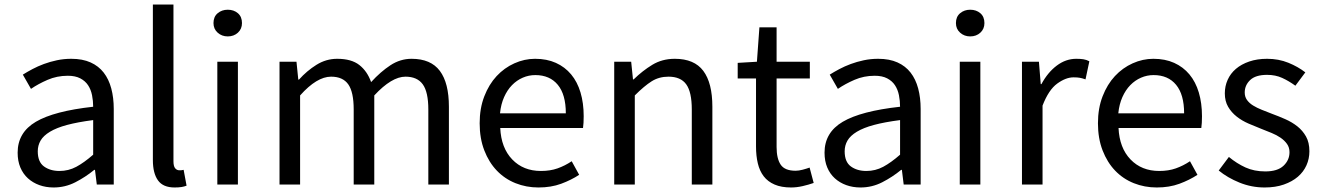

<svg xmlns="http://www.w3.org/2000/svg" viewBox="-20 -816 5846 849"><path d="M217 13Q183 13 154 2.5Q125 -8 103.5 -27.5Q82 -47 70 -75.5Q58 -104 58 -141Q58 -230 138.5 -277.5Q219 -325 392 -344Q392 -370 387 -395Q382 -420 369.5 -439Q357 -458 335 -469.5Q313 -481 280 -481Q232 -481 190.5 -463Q149 -445 117 -423L81 -486Q100 -498 123.5 -510.5Q147 -523 174 -533Q201 -543 231.5 -549.5Q262 -556 295 -556Q345 -556 380.5 -540Q416 -524 438.5 -495Q461 -466 472 -425Q483 -384 483 -334V0H408L400 -65H397Q358 -33 313 -10Q268 13 217 13ZM243 -60Q283 -60 317.5 -78.5Q352 -97 392 -132V-285Q323 -276 276.5 -263.5Q230 -251 201 -233.5Q172 -216 159.5 -194.5Q147 -173 147 -147Q147 -100 174.5 -80Q202 -60 243 -60Z M752 13Q701 13 678.5 -18.5Q656 -50 656 -108V-796H747V-103Q747 -81 754.5 -72Q762 -63 773 -63Q777 -63 780.5 -63Q784 -63 792 -65L805 5Q795 9 782.5 11Q770 13 752 13Z M941 -543H1032V0H941ZM987 -655Q961 -655 942.5 -671.5Q924 -688 924 -714Q924 -742 942.5 -757.5Q961 -773 987 -773Q1014 -773 1032 -757.5Q1050 -742 1050 -714Q1050 -688 1032 -671.5Q1014 -655 987 -655Z M1291 -543 1299 -464H1302Q1337 -503 1379.5 -529.5Q1422 -556 1471 -556Q1534 -556 1569 -528.5Q1604 -501 1621 -453Q1663 -499 1706.5 -527.5Q1750 -556 1800 -556Q1885 -556 1925 -502.5Q1965 -449 1965 -344V0H1874V-332Q1874 -409 1849.5 -443Q1825 -477 1773 -477Q1712 -477 1635 -394V0H1544V-332Q1544 -409 1520 -443Q1496 -477 1444 -477Q1381 -477 1307 -394V0H1216V-543Z M2361 13Q2307 13 2259.5 -6Q2212 -25 2177 -61.5Q2142 -98 2121.5 -151Q2101 -204 2101 -271Q2101 -337 2121.5 -390Q2142 -443 2176 -479.5Q2210 -516 2254.5 -536Q2299 -556 2346 -556Q2398 -556 2438 -538Q2478 -520 2505.5 -487Q2533 -454 2547 -407Q2561 -360 2561 -302Q2561 -270 2558 -250H2192Q2196 -162 2245 -111Q2294 -60 2372 -60Q2413 -60 2445.5 -71.5Q2478 -83 2508 -103L2541 -43Q2506 -20 2461.5 -3.5Q2417 13 2361 13ZM2482 -315Q2482 -398 2446.5 -441Q2411 -484 2347 -484Q2318 -484 2291.5 -472.5Q2265 -461 2244 -439.5Q2223 -418 2209 -386.5Q2195 -355 2191 -315Z M2771 -543 2779 -465H2782Q2821 -503 2864.5 -529.5Q2908 -556 2964 -556Q3050 -556 3090 -502.5Q3130 -449 3130 -344V0H3039V-332Q3039 -409 3014.5 -443Q2990 -477 2936 -477Q2894 -477 2861.5 -456.5Q2829 -436 2787 -394V0H2696V-543Z M3242 -538 3327 -543 3338 -695H3414V-543H3561V-469H3414V-166Q3414 -115 3432 -88Q3450 -61 3498 -61Q3512 -61 3529 -65.5Q3546 -70 3560 -75L3578 -7Q3555 1 3529 7Q3503 13 3478 13Q3435 13 3405 0Q3375 -13 3357 -36.5Q3339 -60 3331 -93.5Q3323 -127 3323 -168V-469H3242Z M3785 13Q3751 13 3722 2.5Q3693 -8 3671.5 -27.5Q3650 -47 3638 -75.5Q3626 -104 3626 -141Q3626 -230 3706.5 -277.5Q3787 -325 3960 -344Q3960 -370 3955 -395Q3950 -420 3937.5 -439Q3925 -458 3903 -469.5Q3881 -481 3848 -481Q3800 -481 3758.5 -463Q3717 -445 3685 -423L3649 -486Q3668 -498 3691.5 -510.5Q3715 -523 3742 -533Q3769 -543 3799.5 -549.5Q3830 -556 3863 -556Q3913 -556 3948.5 -540Q3984 -524 4006.5 -495Q4029 -466 4040 -425Q4051 -384 4051 -334V0H3976L3968 -65H3965Q3926 -33 3881 -10Q3836 13 3785 13ZM3811 -60Q3851 -60 3885.5 -78.5Q3920 -97 3960 -132V-285Q3891 -276 3844.5 -263.5Q3798 -251 3769 -233.5Q3740 -216 3727.5 -194.5Q3715 -173 3715 -147Q3715 -100 3742.5 -80Q3770 -60 3811 -60Z M4224 -543H4315V0H4224ZM4270 -655Q4244 -655 4225.5 -671.5Q4207 -688 4207 -714Q4207 -742 4225.5 -757.5Q4244 -773 4270 -773Q4297 -773 4315 -757.5Q4333 -742 4333 -714Q4333 -688 4315 -671.5Q4297 -655 4270 -655Z M4499 -543H4574L4582 -444H4585Q4613 -496 4653 -526Q4693 -556 4739 -556Q4757 -556 4770.5 -554Q4784 -552 4797 -545L4780 -465Q4766 -470 4755 -472Q4744 -474 4727 -474Q4693 -474 4655 -446.5Q4617 -419 4590 -349V0H4499Z M5095 13Q5041 13 4993.5 -6Q4946 -25 4911 -61.5Q4876 -98 4855.5 -151Q4835 -204 4835 -271Q4835 -337 4855.5 -390Q4876 -443 4910 -479.5Q4944 -516 4988.5 -536Q5033 -556 5080 -556Q5132 -556 5172 -538Q5212 -520 5239.5 -487Q5267 -454 5281 -407Q5295 -360 5295 -302Q5295 -270 5292 -250H4926Q4930 -162 4979 -111Q5028 -60 5106 -60Q5147 -60 5179.5 -71.5Q5212 -83 5242 -103L5275 -43Q5240 -20 5195.5 -3.5Q5151 13 5095 13ZM5216 -315Q5216 -398 5180.5 -441Q5145 -484 5081 -484Q5052 -484 5025.5 -472.5Q4999 -461 4978 -439.5Q4957 -418 4943 -386.5Q4929 -355 4925 -315Z M5572 13Q5514 13 5461 -8.5Q5408 -30 5369 -62L5414 -122Q5449 -93 5487.5 -75.5Q5526 -58 5575 -58Q5629 -58 5655.5 -83Q5682 -108 5682 -143Q5682 -164 5671 -179.5Q5660 -195 5642.5 -207Q5625 -219 5603 -228Q5581 -237 5558 -246Q5530 -257 5501 -269.5Q5472 -282 5448.5 -300.5Q5425 -319 5410.5 -344Q5396 -369 5396 -403Q5396 -435 5408.5 -463Q5421 -491 5445 -511.5Q5469 -532 5504 -544Q5539 -556 5583 -556Q5634 -556 5677 -538.5Q5720 -521 5752 -496L5708 -437Q5679 -458 5649.5 -471.5Q5620 -485 5583 -485Q5532 -485 5508 -462Q5484 -439 5484 -407Q5484 -388 5494 -374Q5504 -360 5521 -349.5Q5538 -339 5559.5 -330.5Q5581 -322 5604 -313Q5634 -302 5663.5 -289Q5693 -276 5716.5 -257.5Q5740 -239 5755 -212.5Q5770 -186 5770 -147Q5770 -114 5757 -85Q5744 -56 5719 -34.5Q5694 -13 5657 0Q5620 13 5572 13Z"/></svg>

Font: Kinto Sans
Style: Regular
Weight: 400
Designer: Authors: Ryoko NISHIZUKA  (kana & ideographs); Paul D. Hunt (Latin, Greek & Cyrillic); Wenlong ZHANG  (bopomofo); Sandol
Foundry: Adobe Systems Incorporated, ookami Inc.
Version: Version 0.001